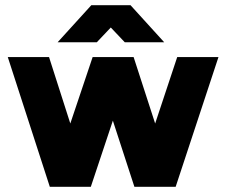

<svg xmlns="http://www.w3.org/2000/svg" viewBox="-20 -720 872 740"><path d="M202 -557H353L407 -614L461 -557H613L483 -700H332ZM663 -500 578 -244 495 -500H337L251 -244L169 -500H10L172 0H330L415 -255L498 0H657L822 -500Z"/></svg>

Font: Unageo
Style: ExtraBold
Weight: 800
Designer: Richard Sepsi
Foundry: Richard Sepsi
Version: Version 2.000